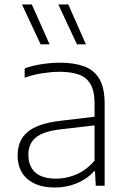

<svg xmlns="http://www.w3.org/2000/svg" viewBox="-20 -828 568 856"><path d="M225 8Q146.5 8 102.5 -29.8Q58.5 -67.5 58.5 -135Q58.5 -202.5 103.8 -240.2Q149 -278 250 -289.5L401.5 -307.5V-367Q401.5 -423 383.2 -453.5Q365 -484 330.2 -496Q295.5 -508 245.5 -508Q212.5 -508 171.8 -502Q131 -496 90 -481.5V-523Q124 -535.5 166.2 -542Q208.5 -548.5 247.5 -548.5Q311 -548.5 355.5 -532Q400 -515.5 423.2 -475.8Q446.5 -436 446.5 -366.5V0H407L403.5 -64.5H399Q370 -31 323.8 -11.5Q277.5 8 225 8ZM106.5 -138.5Q106.5 -87.5 137 -59.5Q167.5 -31.5 230.5 -31.5Q277 -31.5 321.5 -50.8Q366 -70 401.5 -112V-269L250.5 -251.5Q173 -242.5 139.8 -215Q106.5 -187.5 106.5 -138.5ZM323 -630.5 240 -808H284.5L363 -630.5ZM161 -630.5 78 -808H122L201 -630.5Z"/></svg>

Font: Encode Sans SemiExpanded SemiExpanded ExtraLight
Style: Regular
Weight: 200
Width: 6
Designer: Multiple Designers
Foundry: Impallari Type
Version: Version 3.000; ttfautohint (v1.8.3) -l 8 -r 50 -G 200 -x 14 